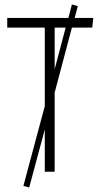

<svg xmlns="http://www.w3.org/2000/svg" viewBox="-20 -764 443 854"><path d="M390.1 -641.1H299.8L223.1 -352.1V0H179.2V-188L109.9 69.8L84 63L179.2 -292V-641.1H12.2V-684.1H284.2L299.8 -744.1L326.2 -736.8L312 -684.1H395ZM223.1 -456.1 272 -641.1H223.1Z"/></svg>

Font: Fira Sans Compressed ExtraLight
Style: Regular
Weight: 250
Width: 1
Designer: Carrois Corporate & Edenspiekermann AG
Foundry: Carrois Corporate GbR & Edenspiekermann AG
Version: Version 4.203;PS 004.203;hotconv 1.0.88;makeotf.lib2.5.64775